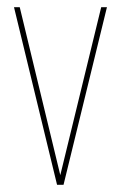

<svg xmlns="http://www.w3.org/2000/svg" viewBox="-20 -515 337 535"><path d="M139 0 19 -495H35L148 -27L262 -495H278L157 0Z"/></svg>

Font: Alumni Sans Pinstripe
Style: Regular
Weight: 400
Designer: Robert E. Leuschke
Foundry: Robert E. Leuschke
Version: Version 1.010; ttfautohint (v1.8.4.7-5d5b)